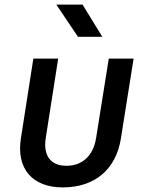

<svg xmlns="http://www.w3.org/2000/svg" viewBox="-20 -805 640 835"><path d="M319 -645H425L339 -785H225ZM253 10C393 10 485 -69 506 -204L561 -550H453L398 -205C386 -128 338 -84 269 -84C200 -84 167 -128 179 -205L233 -550H125L71 -204C50 -72 120 10 253 10Z"/></svg>

Font: JetBrains Mono SemiBold
Style: Italic
Weight: 472
Italic angle: -9°
Monospace: yes
Designer: Philipp Nurullin, Konstantin Bulenkov
Foundry: JetBrains
Version: Version 2.305